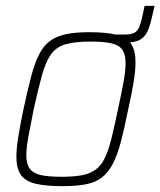

<svg xmlns="http://www.w3.org/2000/svg" viewBox="-20 -628 548 656"><path d="M352 -482 358 -510H406Q428 -510 439 -516Q450 -522 455.5 -535Q461 -548 466 -570L474 -608H508L501 -577Q495 -549 488 -530.5Q481 -512 470.5 -501.5Q460 -491 444 -486.5Q428 -482 404 -482ZM194 8Q135 8 100.5 -0.5Q66 -9 51 -31Q36 -53 36 -92Q36 -121 42.5 -160.5Q49 -200 60 -254Q74 -319 86 -365Q98 -411 113 -441Q128 -471 150 -487.5Q172 -504 204.5 -511Q237 -518 285 -518Q344 -518 378.5 -509Q413 -500 428 -478Q443 -456 443 -415Q443 -387 436.5 -347Q430 -307 418 -254Q405 -189 393 -143.5Q381 -98 365.5 -68.5Q350 -39 328.5 -22Q307 -5 274.5 1.5Q242 8 194 8ZM190 -24Q233 -24 261 -29.5Q289 -35 307.5 -49Q326 -63 338.5 -89Q351 -115 361 -155.5Q371 -196 383 -254Q395 -309 402 -347.5Q409 -386 409 -412Q409 -442 398 -458Q387 -474 360.5 -480Q334 -486 289 -486Q237 -486 205 -477Q173 -468 155 -443.5Q137 -419 124 -373Q111 -327 95 -254Q84 -200 77 -161.5Q70 -123 70 -97Q70 -68 81.5 -52Q93 -36 119 -30Q145 -24 190 -24Z"/></svg>

Font: Saira SemiCondensed Thin
Style: Italic
Weight: 250
Width: 4
Italic angle: -12°
Designer: Hector Gatti with collaboration of the Omnibus-Type team
Foundry: Omnibus-Type
Version: Version 1.101